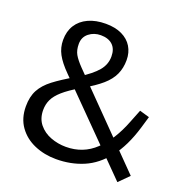

<svg xmlns="http://www.w3.org/2000/svg" viewBox="-129 -827 920 954"><g transform="rotate(20 331.0 -350.0)"><path d="M593 10 176 -412Q135 -453 116.5 -487.5Q98 -522 98 -562Q98 -608 119 -641Q140 -674 179 -692Q218 -710 271 -710Q321 -710 356.5 -693Q392 -676 410.5 -645.5Q429 -615 429 -575Q429 -533 413.5 -499Q398 -465 363.5 -435Q329 -405 273 -373L258 -364Q207 -334 177.5 -308Q148 -282 136 -256.5Q124 -231 124 -201Q124 -156 148.5 -126Q173 -96 211.5 -81.5Q250 -67 292 -67Q383 -67 446.5 -127.5Q510 -188 551 -294L578 -362L630 -347L612 -286Q580 -179 528.5 -114Q477 -49 411 -21Q345 7 267 7Q205 7 152.5 -15.5Q100 -38 68.5 -82Q37 -126 37 -189Q37 -240 56 -275.5Q75 -311 115 -341.5Q155 -372 217 -408L234 -418Q296 -457 324 -490.5Q352 -524 352 -566Q352 -606 329.5 -627Q307 -648 267 -648Q231 -648 204.5 -627Q178 -606 178 -570Q178 -537 190.5 -515Q203 -493 231 -464L645 -42Z"/></g></svg>

Font: REM Light
Style: Regular
Weight: 300
Designer: Octavio Pardo
Foundry: Ashler Design
Version: Version 1.005;gftools[0.9.28]